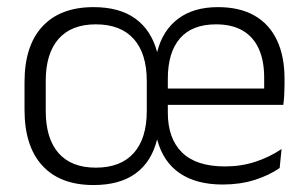

<svg xmlns="http://www.w3.org/2000/svg" viewBox="-20 -520 883 552"><path d="M249 12Q153 12 101.8 -43.8Q50.5 -99.5 50.5 -204.5V-284Q50.5 -388.5 102 -444Q153.5 -499.5 249 -499.5Q324 -499.5 369.5 -466.2Q415 -433 431.5 -371H432Q447.5 -432.5 492 -466Q536.5 -499.5 606.5 -499.5Q669.5 -499.5 712 -475Q754.5 -450.5 776.2 -404.5Q798 -358.5 798 -294V-276.5Q798 -262 797.2 -247.5Q796.5 -233 794.5 -218.5H739Q739.5 -240.5 739.5 -260.2Q739.5 -280 739.5 -296.5Q739.5 -345.5 724 -379.8Q708.5 -414 677.8 -432Q647 -450 601 -450Q532.5 -450 497.5 -409.8Q462.5 -369.5 462.5 -293.5V-243.5V-235.5V-196Q462.5 -122 503.2 -81.8Q544 -41.5 627 -41.5Q673 -41.5 713.8 -54.8Q754.5 -68 789.5 -91.5L784 -37Q753 -15.5 711.5 -2.5Q670 10.5 620 10.5Q544.5 10.5 496.8 -22Q449 -54.5 432 -118.5H431.5Q415.5 -54.5 369.8 -21.2Q324 12 249 12ZM433.5 -218.5V-265.5H781V-218.5ZM255.5 -38Q327 -38 364.5 -80Q402 -122 402 -201V-287Q402 -366 364.5 -408Q327 -450 255.5 -450Q185 -450 148.2 -408Q111.5 -366 111.5 -287.5V-201Q111.5 -122 148.2 -80Q185 -38 255.5 -38Z"/></svg>

Font: Anek Latin Light
Style: Regular
Weight: 300
Designer: Yesha Goshar
Foundry: Ek Type
Version: Version 1.003